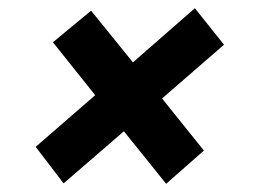

<svg xmlns="http://www.w3.org/2000/svg" viewBox="-20 -468 640 468"><path d="M375 -228 477 -101 385 -20 282 -148 135 -21 67 -110 212 -236 109 -365 202 -442 304 -316 455 -448 526 -359Z"/></svg>

Font: Grenze Black
Style: Italic
Weight: 900
Italic angle: -10°
Designer: Renata Polastri
Foundry: Omnibus-Type
Version: Version 1.002; ttfautohint (v1.8)